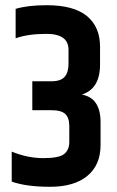

<svg xmlns="http://www.w3.org/2000/svg" viewBox="-20 -711 450 737"><path d="M159 -691Q263 -691 313.5 -649.5Q364 -608 364 -532V-463Q364 -370 294 -348Q366 -335 366 -242V-154Q366 -78 315.5 -36Q265 6 172.5 6Q80 6 25 -14V-129Q86 -104 146.5 -104Q207 -104 226.5 -120Q246 -136 246 -166V-227Q246 -259 230.5 -273.5Q215 -288 178 -288H104V-399H177Q213 -399 228 -416Q243 -433 243 -466V-520Q243 -581 158 -581Q87 -581 40 -564V-677Q87 -691 159 -691Z"/></svg>

Font: Khand Semibold
Style: Regular
Weight: 600
Designer: Devanagari: Sanchit Sawaria, Jyotish Sonowal; Latin: Satya Rajpurohit
Foundry: Indian Type Foundry
Version: Version 1.100;PS 1.0;hotconv 1.0.78;makeotf.lib2.5.61930; tt